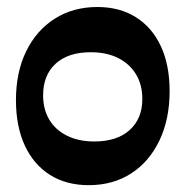

<svg xmlns="http://www.w3.org/2000/svg" viewBox="-20 -530 543 562"><path d="M239.5 12Q174.1 12 126.3 -18.1Q78.5 -48.2 52.6 -104.1Q26.7 -160.1 26.7 -236.8Q26.7 -318.4 56.6 -379.9Q86.6 -441.3 140.4 -475.4Q194.3 -509.5 265.2 -509.5Q330 -509.5 377.6 -479.7Q425.2 -449.9 450.9 -394.7Q476.5 -339.5 476.5 -263.5Q476.5 -181.3 446.8 -119Q417.1 -56.7 364 -22.4Q310.8 12 239.5 12ZM256.1 -115.9Q322.5 -115.9 359.6 -149.4Q396.6 -182.9 396.6 -240Q396.6 -282 378.1 -312.5Q359.6 -343.1 325.9 -360.1Q292.3 -377.1 245.1 -377.1Q179.6 -377.1 142.9 -343.6Q106.2 -310.1 106.2 -250.9Q106.2 -209.9 124.4 -179.6Q142.6 -149.3 176.5 -132.6Q210.4 -115.9 256.1 -115.9Z"/></svg>

Font: Alegreya
Style: Regular
Weight: 400
Designer: Juan Pablo del Peral
Foundry: Huerta Tipografica
Version: Version 2.009